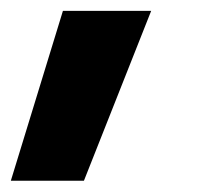

<svg xmlns="http://www.w3.org/2000/svg" viewBox="-53 -149 384 347"><path d="M220.2 -129.3H60.7L-33.4 177.6H98.7Z"/></svg>

Font: TID UI Extra Bold
Style: Italic
Weight: 800
Italic angle: -9.39999°
Designer: The TID Project Authors
Foundry: Bakken & Bæck
Version: Version 1.001;hotconv 1.0.109;makeotfexe 2.5.65596